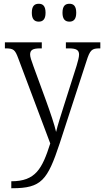

<svg xmlns="http://www.w3.org/2000/svg" viewBox="-20 -761 553 1020"><path d="M349 -646C370 -646 385 -658 385 -693C385 -730 370 -741 349 -741C327 -741 312 -730 312 -693C312 -658 327 -646 349 -646ZM186 -646C207 -646 222 -658 222 -693C222 -730 207 -741 186 -741C164 -741 149 -730 149 -693C149 -658 164 -646 186 -646ZM40 202V239H45C200 239 232 197 297 1L439 -435C458 -496 468 -504 509 -504H513V-536H330V-504H346C387 -504 400 -494 400 -471C400 -457 394 -436 387 -412L318 -195C302 -143 287 -99 278 -60C270 -97 247 -164 225 -225L158 -408C146 -441 140 -459 140 -471C140 -494 152 -504 193 -504H202V-536H6V-504H9C52 -504 60 -497 77 -451L247 1C204 136 169 202 40 202Z"/></svg>

Font: Noto Serif Bengali SemiCondensed Light
Style: Regular
Weight: 300
Width: 4
Designer: Juan Bruce, Universal Thirst, Indian Type Foundry and the Monotype Design Team.
Foundry: Monotype Imaging Inc.
Version: Version 2.003